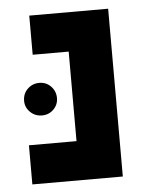

<svg xmlns="http://www.w3.org/2000/svg" viewBox="-44 -574 478 611"><g transform="rotate(-5 194.5 -268.0)"><path d="M35 -125H187V-411H72V-536H324V0H35ZM32 -267Q32 -290 47.5 -305Q63 -320 85 -320Q107 -320 122 -304.5Q137 -289 137 -267Q137 -246 122 -231Q107 -216 85 -216Q63 -216 47.5 -231Q32 -246 32 -267Z"/></g></svg>

Font: Secular One
Style: Regular
Weight: 400
Designer: Michal Sahar
Foundry: Hagilda
Version: Version 1.000